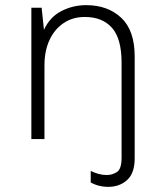

<svg xmlns="http://www.w3.org/2000/svg" viewBox="-20 -541 640 747"><path d="M401 186Q389 186 376.5 184Q364 182 353 178Q342 174 333 169V124Q347 131 363 135.5Q379 140 395 140Q416 140 434.5 128.5Q453 117 453 73V-297Q453 -391 415.5 -433Q378 -475 310 -475Q262 -475 226.5 -450.5Q191 -426 172 -384Q153 -342 153 -287V0H102V-511H142L151 -425Q174 -475 219 -498Q264 -521 315 -521Q399 -521 451.5 -472Q504 -423 504 -321V75Q504 133 474.5 159.5Q445 186 401 186Z"/></svg>

Font: Chivo Mono Thin
Style: Regular
Weight: 250
Designer: Hector Gatti
Foundry: Omnibus-Type
Version: Version 1.008